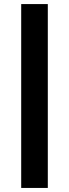

<svg xmlns="http://www.w3.org/2000/svg" viewBox="-20 -822 342 951"><path d="M85 -801.8H216.8V108.9H85Z"/></svg>

Font: Montserrat-Arabic
Style: Bold
Weight: 700
Designer: Mohamed Gaber
Foundry: Kief Type Foundry
Version: Version 5.008;PS 005.008;hotconv 1.0.88;makeotf.lib2.5.64775